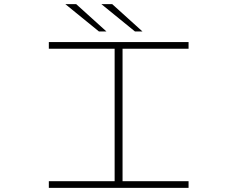

<svg xmlns="http://www.w3.org/2000/svg" viewBox="-20 -902 1140 922"><path d="M214.5 0V-32H530.5V-668H214.5V-700H885.5V-668H568.5V-32H885.5V0ZM628 -751 467 -882H519L664 -751ZM455 -751 294 -882H346L491 -751Z"/></svg>

Font: Trispace Expanded Thin
Style: Regular
Weight: 100
Width: 7
Designer: Tyler Finck
Foundry: Etcetera Type Company
Version: Version 1.210; ttfautohint (v1.8.3)